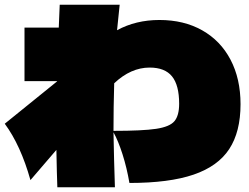

<svg xmlns="http://www.w3.org/2000/svg" viewBox="-26 -782 1046 807"><path d="M985 -344Q985 -228 937.5 -155.5Q890 -83 787.5 -48Q685 -13 518 -13Q507 -77 489 -133.5Q471 -190 451 -226Q453 -111 457 5H215Q213 -46 211 -152L102 -25Q61 -171 -6 -262L214 -440V-441H77V-666H221L225 -762H477Q469 -687 466 -655Q545 -698 644 -698Q747 -698 824 -654.5Q901 -611 943 -531Q985 -451 985 -344ZM727 -346Q727 -424 697 -461Q667 -498 603 -498Q524 -498 454 -432Q451 -333 451 -232Q573 -232 630 -240.5Q687 -249 707 -272.5Q727 -296 727 -346Z"/></svg>

Font: Mantou Sans
Style: Regular
Weight: 400
Designer: Mant0u / artakana
Foundry: Mant0u / artakana
Version: Version 1.001;October 22, 2023;FontCreator 14.0.0.2901 64-bi